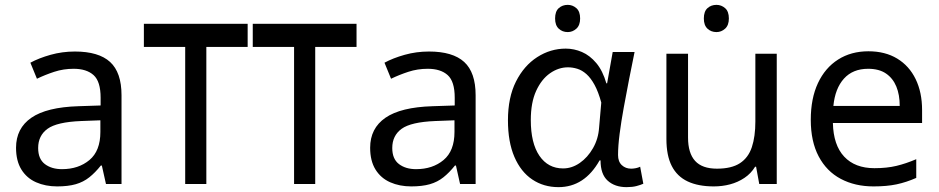

<svg xmlns="http://www.w3.org/2000/svg" viewBox="-20 -757 3865 790"><path d="M288 -545Q386 -545 433 -502Q480 -459 480 -365V0H416L399 -76H395Q372 -47 347.5 -27.5Q323 -8 291.5 1Q260 10 215 10Q167 10 128.5 -7Q90 -24 68 -59.5Q46 -95 46 -149Q46 -229 109 -272.5Q172 -316 303 -320L394 -323V-355Q394 -422 365 -448Q336 -474 283 -474Q241 -474 203 -461.5Q165 -449 132 -433L105 -499Q140 -518 188 -531.5Q236 -545 288 -545ZM314 -259Q214 -255 175.5 -227Q137 -199 137 -148Q137 -103 164.5 -82Q192 -61 235 -61Q303 -61 348 -98.5Q393 -136 393 -214V-262Z M999 -659V-564H829V0H742V-564H572V-659Z M1447 -659V-564H1277V0H1190V-564H1020V-659Z M1745 -545Q1843 -545 1890 -502Q1937 -459 1937 -365V0H1873L1856 -76H1852Q1829 -47 1804.5 -27.5Q1780 -8 1748.5 1Q1717 10 1672 10Q1624 10 1585.5 -7Q1547 -24 1525 -59.5Q1503 -95 1503 -149Q1503 -229 1566 -272.5Q1629 -316 1760 -320L1851 -323V-355Q1851 -422 1822 -448Q1793 -474 1740 -474Q1698 -474 1660 -461.5Q1622 -449 1589 -433L1562 -499Q1597 -518 1645 -531.5Q1693 -545 1745 -545ZM1771 -259Q1671 -255 1632.5 -227Q1594 -199 1594 -148Q1594 -103 1621.5 -82Q1649 -61 1692 -61Q1760 -61 1805 -98.5Q1850 -136 1850 -214V-262Z M2316 -737Q2336 -737 2351.5 -723.5Q2367 -710 2367 -681Q2367 -653 2351.5 -639Q2336 -625 2316 -625Q2294 -625 2279 -639Q2264 -653 2264 -681Q2264 -710 2279 -723.5Q2294 -737 2316 -737ZM2278 13Q2217 13 2170 -18.5Q2123 -50 2096.5 -111.5Q2070 -173 2070 -262Q2070 -356 2103 -421.5Q2136 -487 2190.5 -522Q2245 -557 2308 -557Q2342 -557 2374.5 -543Q2407 -529 2433.5 -497.5Q2460 -466 2475 -414H2478L2501 -543H2591Q2580 -490 2568.5 -431Q2557 -372 2546.5 -314.5Q2536 -257 2529.5 -206.5Q2523 -156 2523 -119Q2523 -92 2538.5 -77.5Q2554 -63 2577 -63Q2586 -63 2596 -65Q2606 -67 2614 -71L2627 -1Q2616 4 2599 8.5Q2582 13 2558 13Q2510 13 2480.5 -13.5Q2451 -40 2451 -97H2447Q2385 13 2278 13ZM2297 -64Q2333 -64 2365.5 -86.5Q2398 -109 2420 -147.5Q2442 -186 2445 -232L2454 -335Q2442 -379 2426.5 -407.5Q2411 -436 2393 -452Q2375 -468 2355.5 -474Q2336 -480 2317 -480Q2278 -480 2243 -455.5Q2208 -431 2186 -383Q2164 -335 2164 -263Q2164 -168 2199.5 -116Q2235 -64 2297 -64Z M2928 -737Q2948 -737 2963.5 -723.5Q2979 -710 2979 -681Q2979 -653 2963.5 -639Q2948 -625 2928 -625Q2906 -625 2891 -639Q2876 -653 2876 -681Q2876 -710 2891 -723.5Q2906 -737 2928 -737ZM3176 -536V0H3104L3091 -71H3087Q3070 -43 3043 -25Q3016 -7 2984 1.5Q2952 10 2917 10Q2853 10 2809.5 -10.5Q2766 -31 2744 -74Q2722 -117 2722 -185V-536H2811V-191Q2811 -127 2840 -95Q2869 -63 2930 -63Q2990 -63 3024.5 -85.5Q3059 -108 3073.5 -151.5Q3088 -195 3088 -257V-536Z M3553 -546Q3622 -546 3671.5 -516Q3721 -486 3747.5 -431.5Q3774 -377 3774 -304V-251H3407Q3409 -160 3453.5 -112.5Q3498 -65 3578 -65Q3629 -65 3668.5 -74.5Q3708 -84 3750 -102V-25Q3709 -7 3669 1.5Q3629 10 3574 10Q3498 10 3439.5 -21Q3381 -52 3348.5 -113.5Q3316 -175 3316 -264Q3316 -352 3345.5 -415Q3375 -478 3428.5 -512Q3482 -546 3553 -546ZM3552 -474Q3489 -474 3452.5 -433.5Q3416 -393 3409 -321H3682Q3682 -367 3668 -401Q3654 -435 3625.5 -454.5Q3597 -474 3552 -474Z"/></svg>

Font: usinhala05
Style: Book
Weight: 400
Designer: Jelle Bosma - Monotype Design Team
Foundry: Monotype Imaging Inc.
Version: Version 2.003